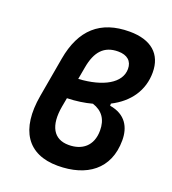

<svg xmlns="http://www.w3.org/2000/svg" viewBox="-137 -845 859 958"><g transform="rotate(20 293.0 -366.0)"><path d="M277.8 9.8C430.7 9.8 538.1 -65.4 538.1 -219.7C538.1 -288.1 507.8 -347.2 421.9 -361.3V-372.6C512.2 -418.5 564.9 -494.1 564.9 -589.4C564.9 -687 502.4 -742.2 387.7 -742.2C232.4 -742.2 143.1 -661.1 114.7 -499.5L77.6 -288.1C44.4 -98.6 117.2 9.8 277.8 9.8ZM337.9 -341.3C390.6 -324.2 417 -286.6 417 -227.5C417 -145.5 364.3 -106 293.5 -106.4C213.4 -106.4 178.7 -168 197.8 -275.4L206.5 -322.8C253.9 -324.2 298.3 -330.6 337.9 -341.3ZM226.6 -432.6 238.3 -498C253.9 -585.9 293.5 -629.4 367.7 -629.4C416 -629.4 442.9 -605.5 442.9 -564C442.9 -489.3 356.9 -440.4 226.6 -432.6Z"/></g></svg>

Font: Cascadia Mono PL SemiBold
Style: Italic
Weight: 600
Italic angle: -10°
Monospace: yes
Designer: Aaron Bell
Foundry: Saja Typeworks
Version: Version 2404.023